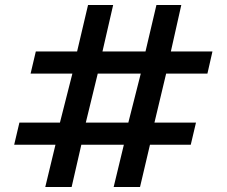

<svg xmlns="http://www.w3.org/2000/svg" viewBox="-20 -736 911 772"><path d="M162 16 203 -154H37L58 -243H221L271 -440H103L124 -529H290L334 -716H435L392 -529H565L609 -716H709L667 -529H834V-528L814 -440H648L601 -243H768L747 -154H583L543 16H437L478 -154H307L268 16ZM325 -243H496L546 -440H373Z"/></svg>

Font: Lora
Style: Bold
Weight: 700
Designer: Olga Karpushina, Alexei Vanyashin (Cyrillic)
Foundry: Cyreal
Version: Version 3.006; ttfautohint (v1.8.4.7-5d5b);gftools[0.9.30]